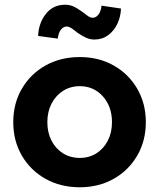

<svg xmlns="http://www.w3.org/2000/svg" viewBox="-20 -781 673 811"><path d="M317 10Q236 10 172.5 -25.5Q109 -61 72.5 -123.5Q36 -186 36 -265Q36 -344 72.5 -406.5Q109 -469 172.5 -504.5Q236 -540 317 -540Q397 -540 460 -504.5Q523 -469 559.5 -406.5Q596 -344 596 -265Q596 -186 559.5 -123.5Q523 -61 460 -25.5Q397 10 317 10ZM317 -114Q357 -114 387.5 -133.5Q418 -153 435.5 -187Q453 -221 453 -265Q453 -331 414.5 -374Q376 -417 317 -417Q277 -417 246 -397Q215 -377 197.5 -343Q180 -309 180 -265Q180 -221 197.5 -187Q215 -153 246 -133.5Q277 -114 317 -114ZM379 -614Q361 -614 345 -621Q329 -628 308 -642Q290 -657 280 -663Q270 -669 262 -669Q248 -669 237.5 -656Q227 -643 224 -618L141 -629Q143 -683 173.5 -722Q204 -761 255 -761Q273 -761 288.5 -754.5Q304 -748 325 -733Q340 -721 351 -713.5Q362 -706 372 -706Q385 -706 395.5 -719Q406 -732 409 -757L491 -745Q490 -711 476 -681Q462 -651 437 -632.5Q412 -614 379 -614Z"/></svg>

Font: Lexend Deca SemiBold
Style: Regular
Weight: 600
Designer: Bonnie Shaver-Troup, Thomas Jockin
Foundry: Lexend
Version: Version 1.008; ttfautohint (v1.8.4.7-5d5b)